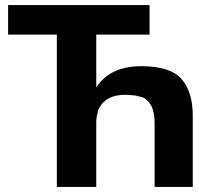

<svg xmlns="http://www.w3.org/2000/svg" viewBox="-20 -740 842 760"><path d="M539 -478Q654 -478 698.5 -427.5Q743 -377 743 -281V0H592V-253Q592 -334 544 -355L516 -362L478 -365Q393 -365 368 -302L362 -274L361 -259V0H205V-603H12V-720H572V-603H361V-394Q416 -478 539 -478Z"/></svg>

Font: cwTeXHei
Style: Medium
Weight: 500
Version: Version 1.17